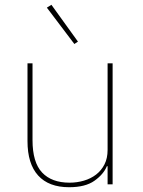

<svg xmlns="http://www.w3.org/2000/svg" viewBox="-20 -771 596 803"><path d="M430 -76H427Q413 -42 375 -15Q337 12 269 12Q184 12 139.5 -37Q95 -86 95 -181V-506H116V-185Q116 -92 156 -49.5Q196 -7 271 -7Q302 -7 331 -15.5Q360 -24 382 -41Q404 -58 417 -83.5Q430 -109 430 -144V-506H451V0H430ZM176 -739 195 -751 306 -597 291 -587Z"/></svg>

Font: IBM Plex Sans Thai Thin
Style: Regular
Weight: 100
Designer: Mike Abbink, Paul van der Laan, Pieter van Rosmalen, Ben Mitchell, Mark Frömberg
Foundry: Bold Monday
Version: Version 1.1